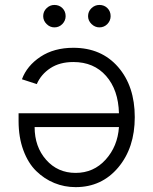

<svg xmlns="http://www.w3.org/2000/svg" viewBox="-20 -750 621 777"><path d="M200.2 -639.2Q182.1 -639.2 168.5 -652.8Q154.8 -666.5 154.8 -684.6Q154.8 -703.6 168.5 -716.8Q182.1 -730 200.2 -730Q219.7 -730 232.7 -717Q245.6 -704.1 245.6 -684.6Q245.6 -666.5 232.4 -652.8Q219.2 -639.2 200.2 -639.2ZM382.3 -639.2Q364.3 -639.2 350.3 -652.8Q336.4 -666.5 336.4 -684.6Q336.4 -703.6 350.1 -716.8Q363.8 -730 382.3 -730Q401.9 -730 414.8 -717Q427.7 -704.1 427.7 -684.6Q427.7 -666.5 414.6 -652.8Q401.4 -639.2 382.3 -639.2ZM276.9 -556.6Q390.1 -556.6 457.8 -479Q525.4 -401.4 525.4 -275.9Q525.4 -151.9 458.5 -72.3Q391.6 7.3 286.1 7.3Q240.7 7.3 200 -9.3Q159.2 -25.9 126.5 -57.9Q93.8 -89.8 74.5 -142.1Q55.2 -194.3 55.2 -260.3V-291.5H461.4Q459 -386.2 409.4 -442.6Q359.9 -499 276.9 -499Q221.7 -499 183.8 -474.1Q146 -449.2 128.9 -409.7L68.8 -429.2Q88.9 -483.9 143.8 -520.3Q198.7 -556.6 276.9 -556.6ZM461.4 -235.8H120.1Q120.1 -156.2 166.7 -103.3Q213.4 -50.3 286.1 -50.3Q358.9 -50.3 407.5 -104Q456.1 -157.7 461.4 -235.8Z"/></svg>

Font: Interop Light
Style: Regular
Weight: 300
Designer: Rasmus Andersson, Google, Jang Haemin
Foundry: jhaemin
Version: Version 1.007